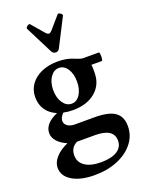

<svg xmlns="http://www.w3.org/2000/svg" viewBox="-175 -767 842 1121"><g transform="rotate(-20 246.0 -206.5)"><path d="M223 -127Q192 -127 165 -133Q142 -110 142 -89Q142 -70 159 -57.5Q176 -45 204 -45H328Q414 -45 453 -17.5Q492 10 492 69Q492 128 456 174Q420 220 357 246.5Q294 273 213 273Q127 273 75 242Q23 211 23 159Q23 126 50 95.5Q77 65 126 43Q89 28 67.5 4Q46 -20 46 -48Q46 -107 129 -143Q87 -160 64 -193.5Q41 -227 41 -273Q41 -318 66 -352.5Q91 -387 135 -406Q179 -425 236 -425Q293 -425 337 -405Q367 -392 382 -392H479Q483 -392 484.5 -379Q486 -366 484.5 -352.5Q483 -339 479 -339H414Q416 -326 416 -314.5Q416 -303 416 -290Q416 -216 363.5 -171.5Q311 -127 223 -127ZM229 -165Q261 -165 281.5 -196.5Q302 -228 302 -276Q302 -324 281.5 -355.5Q261 -387 229 -387Q197 -387 175.5 -355.5Q154 -324 154 -276Q154 -228 175.5 -196.5Q197 -165 229 -165ZM274 215Q339 215 374 192.5Q409 170 409 130Q409 54 294 54H182Q139 75 139 124Q139 167 174.5 191Q210 215 274 215ZM245 -478Q228 -478 220 -493L133 -665Q131 -670 136 -676Q141 -682 148.5 -685Q156 -688 159 -684L223 -609Q235 -595 244 -595Q253 -595 265 -609L330 -684Q334 -688 341 -685Q348 -682 353.5 -676Q359 -670 356 -665L268 -493Q260 -478 245 -478Z"/></g></svg>

Font: Junicode
Style: Bold
Weight: 700
Designer: Peter S. Baker
Version: Version 2.100; ttfautohint (v1.8.4)